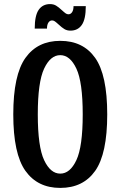

<svg xmlns="http://www.w3.org/2000/svg" viewBox="-20 -910 590 940"><path d="M45 -350Q45 -543 104.5 -626.5Q164 -710 275 -710Q387 -710 446 -626.5Q505 -543 505 -350Q505 -157 446 -73.5Q387 10 275 10Q164 10 104.5 -73.5Q45 -157 45 -350ZM385 -350Q385 -508 354 -574Q323 -640 275 -640Q227 -640 196 -574Q165 -508 165 -350Q165 -192 196 -126Q227 -60 275 -60Q323 -60 354 -126Q385 -192 385 -350ZM267 -790Q255 -801 248.5 -805.5Q242 -810 235 -810Q224 -810 217 -799.5Q210 -789 210 -770H150Q150 -834 169.5 -862Q189 -890 225 -890Q242 -890 254.5 -882.5Q267 -875 283 -860Q295 -849 301.5 -844.5Q308 -840 315 -840Q326 -840 333 -850.5Q340 -861 340 -880H400Q400 -816 380.5 -788Q361 -760 325 -760Q308 -760 295.5 -767.5Q283 -775 267 -790Z"/></svg>

Font: Cuprum
Style: Bold
Weight: 700
Designer: Jovanny Lemonad
Foundry: Jovanny Lemonad
Version: Version 2.000